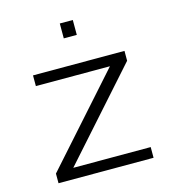

<svg xmlns="http://www.w3.org/2000/svg" viewBox="-106 -797 795 884"><g transform="rotate(-15 291.0 -354.5)"><path d="M64 0V-46L432 -459H79V-510H515V-463L148 -51H517V0ZM260 -638V-709H322V-638Z"/></g></svg>

Font: Saira Expanded Light
Style: Regular
Weight: 300
Width: 7
Designer: Hector Gatti with collaboration of the Omnibus-Type team
Foundry: Omnibus-Type
Version: Version 1.101